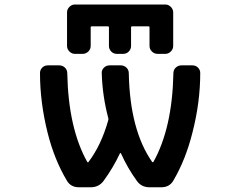

<svg xmlns="http://www.w3.org/2000/svg" viewBox="-20 -832 1040 832"><path d="M627.9 -20.5Q592.8 -20.5 573.2 -47.9Q532.2 -104.5 503.9 -168Q502.9 -168.9 502 -168.9Q501 -168.9 500 -168Q470.7 -105.5 428.7 -47.9Q408.2 -20.5 373 -20.5H322.3Q286.1 -20.5 269.5 -49.8Q215.8 -139.6 186.5 -255.9Q153.3 -388.7 153.3 -515.6Q153.3 -529.3 163.1 -539.1Q172.9 -548.8 187.5 -548.8H236.3Q251 -548.8 261.2 -539.1Q271.5 -529.3 271.5 -514.6Q276.4 -275.4 358.4 -129.9Q359.4 -128.9 360.8 -128.4Q362.3 -127.9 363.3 -129.9Q418.9 -203.1 449.2 -311.5Q450.2 -315.4 449.2 -320.3Q423.8 -416 420.9 -514.6Q419.9 -528.3 430.2 -538.6Q440.4 -548.8 455.1 -548.8H502.9Q517.6 -548.8 527.8 -539.1Q538.1 -529.3 538.1 -514.6Q543 -267.6 639.6 -129.9Q640.6 -128.9 642.1 -128.9Q643.6 -128.9 644.5 -129.9Q726.6 -276.4 731.4 -514.6Q731.4 -529.3 741.7 -539.1Q752 -548.8 766.6 -548.8H813.5Q828.1 -548.8 837.9 -539.1Q847.7 -529.3 847.7 -515.6Q847.7 -387.7 813.5 -255.9Q784.2 -139.6 731.4 -49.8Q714.8 -20.5 678.7 -20.5ZM663.1 -598.6Q648.4 -598.6 638.2 -608.9Q627.9 -619.1 627.9 -632.8V-713.9Q627.9 -717.8 624 -717.8H552.7Q547.9 -717.8 547.9 -713.9V-632.8Q547.9 -619.1 538.1 -608.9Q528.3 -598.6 513.7 -598.6H486.3Q471.7 -598.6 461.9 -608.9Q452.1 -619.1 452.1 -632.8V-713.9Q452.1 -717.8 447.3 -717.8H377Q373 -717.8 373 -713.9V-632.8Q373 -619.1 362.8 -608.9Q352.5 -598.6 337.9 -598.6H304.7Q291 -598.6 280.8 -608.9Q270.5 -619.1 270.5 -632.8V-778.3Q270.5 -792 280.8 -802.2Q291 -812.5 304.7 -812.5H696.3Q710 -812.5 720.2 -802.2Q730.5 -792 730.5 -778.3V-632.8Q730.5 -619.1 720.2 -608.9Q710 -598.6 696.3 -598.6Z"/></svg>

Font: Rounded-L Mgen+ 1m medium
Style: Regular
Weight: 500
Designer: [Source Han Sans]
Ryoko NISHIZUKA  (kana & ideographs); Paul D. Hunt (Latin, Greek & Cyrillic); Wenlong ZHANG  (bopomofo
Version: Version 1.059.20150602